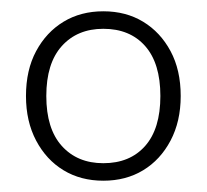

<svg xmlns="http://www.w3.org/2000/svg" viewBox="-20 -733 366 340"><path d="M163 -413Q123 -413 92.5 -431.5Q62 -450 44 -484Q26 -518 26 -563Q26 -609 44 -642.5Q62 -676 92.5 -694.5Q123 -713 163 -713Q203 -713 233.5 -694.5Q264 -676 282 -642.5Q300 -609 300 -563Q300 -518 282 -484Q264 -450 233.5 -431.5Q203 -413 163 -413ZM163 -444Q210 -444 237 -474.5Q264 -505 264 -563Q264 -621 237 -651.5Q210 -682 163 -682Q117 -682 89.5 -651.5Q62 -621 62 -563Q62 -505 89.5 -474.5Q117 -444 163 -444Z"/></svg>

Font: Nunito ExtraLight ExtraLight
Style: Regular
Weight: 250
Version: Version 3.602